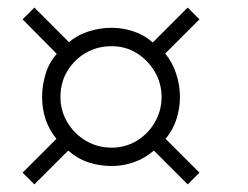

<svg xmlns="http://www.w3.org/2000/svg" viewBox="-20 -650 660 510"><path d="M71.3 -160.2 40 -191.4 129.9 -281.2Q91.8 -328.1 91.8 -392.6Q91.8 -422.9 101.1 -453.6Q110.4 -484.4 130.9 -506.8L40 -598.6L71.3 -629.9L163.1 -538.1Q186.5 -557.6 216.3 -566.9Q246.1 -576.2 276.4 -576.2Q306.6 -576.2 335.4 -566.4Q364.3 -556.6 385.7 -537.1L478.5 -629.9L509.8 -598.6L418.9 -507.8Q437.5 -485.4 447.8 -454.6Q458 -423.8 458 -392.6Q458 -362.3 448.7 -333.5Q439.5 -304.7 419.9 -281.2L509.8 -191.4L478.5 -160.2L388.7 -250Q365.2 -229.5 335.9 -219.2Q306.6 -209 276.4 -209Q244.1 -209 214.8 -218.8Q185.5 -228.5 161.1 -250ZM276.4 -257.8Q313.5 -257.8 343.8 -276.4Q374 -294.9 391.6 -325.7Q409.2 -356.4 409.2 -392.6Q409.2 -428.7 391.1 -459.5Q373 -490.2 343.3 -508.8Q313.5 -527.3 276.4 -527.3Q238.3 -527.3 207.5 -509.3Q176.8 -491.2 158.7 -460.9Q140.6 -430.7 140.6 -392.6Q140.6 -355.5 159.2 -324.7Q177.7 -293.9 208.5 -275.9Q239.3 -257.8 276.4 -257.8Z"/></svg>

Font: Padauk
Style: Regular
Weight: 400
Designer: Debbi Hosken, Becca Hirsbrunner Spalinger
Foundry: SIL International
Version: Version 5.003